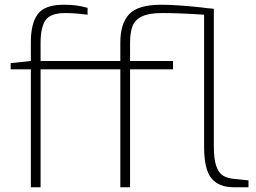

<svg xmlns="http://www.w3.org/2000/svg" viewBox="-20 -789 1077 809"><path d="M1027 -29V0H965Q902 0 871 -37.5Q840 -75 840 -170V-727Q738 -734 662 -734Q608 -734 578.5 -720Q549 -706 538.5 -679Q528 -652 528 -608V-532H709V-497H528V0H487V-497H151V0H110V-497H25V-523L110 -532V-611Q110 -691 139.5 -730Q169 -769 248 -769Q280 -769 301.5 -766Q323 -763 349 -756V-727Q295 -734 255 -734Q193 -734 172 -704Q151 -674 151 -608V-532H487V-609Q487 -690 524.5 -729.5Q562 -769 659 -769Q723 -769 826 -758Q854 -754 881 -752V-173Q881 -119 891 -90Q901 -61 919 -49.5Q937 -38 967 -35Z"/></svg>

Font: Exo ExtraLight
Style: Regular
Weight: 275
Designer: Natanael Gama
Foundry: Natanael Gama
Version: Version 1.500; ttfautohint (v1.6)